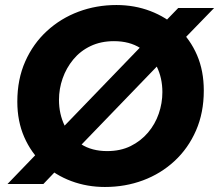

<svg xmlns="http://www.w3.org/2000/svg" viewBox="-20 -733 873 765"><path d="M275 -126 210 -204 565 -572 632 -496ZM10 0 145 -140 216 -66 153 0ZM700 -564 629 -638 690 -701H833ZM398 12Q327 12 264 -11.5Q201 -35 152.5 -79.5Q104 -124 76.5 -187Q49 -250 49 -328Q49 -417 80.5 -488Q112 -559 167 -609.5Q222 -660 293 -686.5Q364 -713 444 -713Q516 -713 579 -689Q642 -665 690 -620.5Q738 -576 765 -513.5Q792 -451 792 -372Q792 -284 761 -213Q730 -142 675.5 -91.5Q621 -41 550 -14.5Q479 12 398 12ZM407 -131Q460 -131 500.5 -151Q541 -171 569.5 -204.5Q598 -238 612.5 -280Q627 -322 627 -366Q627 -422 604.5 -468Q582 -514 539 -541.5Q496 -569 434 -569Q382 -569 341 -549.5Q300 -530 272 -496Q244 -462 229.5 -420.5Q215 -379 215 -335Q215 -279 237.5 -232.5Q260 -186 303 -158.5Q346 -131 407 -131Z"/></svg>

Font: MuseoModerno
Style: Bold Italic
Weight: 700
Italic angle: -9°
Designer: Pablo Cosgaya, Héctor Gatti, Marcela Romero, and the Authors of The MuseoModerno Project.
Foundry: Omnibus-Type Team
Version: Version 1.003